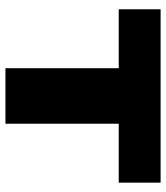

<svg xmlns="http://www.w3.org/2000/svg" viewBox="28 -639 611 707"><g transform="rotate(90 333.5 -285.5)"><path d="M231.2 -500.6H435.6V0H231.2ZM14.2 -571.4H652.6V-417.2H14.2Z"/></g></svg>

Font: Unbounded
Style: Regular
Weight: 400
Designer: Luke Prowse, Jean-Baptiste Morizot, Fátima Lázaro, Florian Runge
Foundry: NaN
Version: Version 1.701;gftools[0.9.28.dev5+ged2979d]